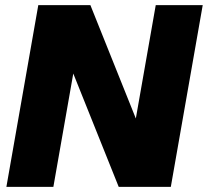

<svg xmlns="http://www.w3.org/2000/svg" viewBox="-20 -732 814 752"><path d="M649 0H445L267 -444L189 0H5L130 -712H334L512 -268L590 -712H774Z"/></svg>

Font: Creato Display Black
Style: Italic
Weight: 900
Italic angle: -10°
Version: Version 1.000